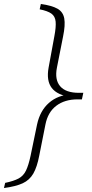

<svg xmlns="http://www.w3.org/2000/svg" viewBox="-55 -752 463 968"><path d="M363 -279 358 -251H336Q271 -251 228.5 -218.5Q186 -186 174 -124L143 32Q132 90 113 123Q94 156 59.5 172Q25 188 -35 196L-29 170Q14 161 38.5 148Q63 135 76 108Q89 81 99 34L132 -125Q147 -194 192 -233.5Q237 -273 306 -277ZM151 -732Q207 -724 235 -708Q263 -692 269 -659Q275 -626 263 -568L232 -411Q220 -350 248.5 -317Q277 -284 343 -284H365L359 -256L303 -263Q234 -272 206 -308.5Q178 -345 190 -411L219 -569Q228 -616 225.5 -643Q223 -670 204 -683.5Q185 -697 145 -705Z"/></svg>

Font: Piazzolla Thin Thin
Style: Italic
Weight: 250
Italic angle: -11.3°
Version: Version 2.005